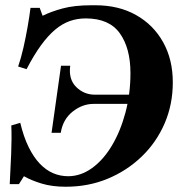

<svg xmlns="http://www.w3.org/2000/svg" viewBox="-20 -700 700 730"><path d="M230 10Q178 10 138.5 -2Q99 -14 71 -30L52 0H17Q20 -55 22.5 -115.5Q25 -176 23 -223L57 -233Q70 -179 89 -140.5Q108 -102 131.5 -77.5Q155 -53 182 -41.5Q209 -30 239 -30Q287 -30 330 -61Q373 -92 405.5 -146.5Q438 -201 457 -272Q476 -343 476 -422Q476 -517 435.5 -573.5Q395 -630 306 -630Q274 -630 245.5 -620Q217 -610 190 -587.5Q163 -565 136 -528Q109 -491 81 -437L49 -447Q60 -479 69 -518.5Q78 -558 85 -598Q92 -638 96 -670H131L142 -640Q174 -656 218.5 -668Q263 -680 327 -680H343Q431 -680 497 -643Q563 -606 600 -540Q637 -474 637 -387Q637 -303 606 -231Q575 -159 519 -105Q463 -51 389.5 -20.5Q316 10 230 10ZM176 -195 212 -450H247Q240 -399 269.5 -369.5Q299 -340 341 -340H524L519 -305H336Q293 -305 256 -275.5Q219 -246 211 -195Z"/></svg>

Font: Brygada 1918
Style: Italic
Weight: 400
Italic angle: -8°
Designer: Mateusz Machalski | Borys Kosmynka | Przemek Hoffer
Foundry: NIEPODLEGLA 2018
Version: Version 3.006